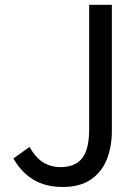

<svg xmlns="http://www.w3.org/2000/svg" viewBox="-20 -753 575 787"><path d="M236.6 13.4Q167.3 13.4 117.4 -16.3Q67.6 -46.1 34.9 -103.5L101 -150.6Q125.9 -106.5 157.3 -87.2Q188.7 -68 227.9 -68Q287.7 -68 316.6 -104.3Q345.5 -140.5 345.5 -223.9V-733.4H438.5V-215.4Q438.5 -152.2 418 -100.2Q397.5 -48.2 352.9 -17.4Q308.4 13.4 236.6 13.4Z"/></svg>

Font: Shanggu Sans SC VF
Style: Regular
Weight: 250
Designer: GuiWonder
Version: Version 1.021